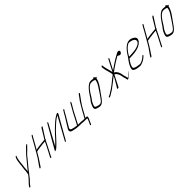

<svg xmlns="http://www.w3.org/2000/svg" viewBox="372 -2005 3627 3627"><g transform="rotate(-45 2186.0 -191.0)"><path d="M106.9 133 120.2 112C129.1 98 165.9 60 177.8 50C192.7 38 231.1 -16 242.6 -31C250.2 -36 255.7 -42 256.9 -49C272.8 -71 279.9 -79 306.1 -113C337.1 -153 364.9 -185 392.3 -218C410.6 -240 418.5 -246 434.8 -269C449.1 -289 459.8 -298 473.7 -317C480.4 -326 491.6 -338 509.7 -355C530 -372 546.9 -388 562.8 -406C578.7 -424 592.1 -437 603 -447C618.9 -459 624.3 -468 618.3 -474C609.7 -483 580.4 -460 531.3 -405C515.9 -388 477.5 -353 464.4 -336C451.3 -319 424.7 -290 412.4 -273C401.7 -258 380.2 -234 369.5 -221C343.3 -189 299.2 -138 267 -95C267.4 -96 267.4 -98 269 -102C272.1 -112 270.8 -129 272.4 -139L274.7 -157C275 -162 275.4 -169 274.9 -178C274 -194 286.5 -248 286.8 -265C286.8 -275 287.1 -284 288.3 -291L290.9 -314C292.5 -322 293.2 -330 293.6 -337C294.7 -352 298.6 -366 301.7 -382C304.4 -405 309.9 -425 319.3 -443C324.1 -455 326.4 -463 314.8 -462C306.4 -461 299.7 -454 294.2 -440C291.8 -436 288.6 -430 284.7 -422C277.2 -407 270.7 -358 268.7 -347C265.6 -331 264.9 -315 263 -300L259.5 -277C258.8 -269 258 -259 258.1 -249C257.8 -230 245.7 -183 246.6 -165C247.5 -143 243.2 -126 241.8 -104C241 -92 237.9 -86 236.8 -75C236 -67 232.9 -57 230.9 -48C221 -35 168.1 31 155.2 41C143.8 50 99.6 97 90.2 112L76.9 133C72 141 74.5 148 82.5 148C90.5 148 102 141 106.9 133Z M791.7 -515 788.5 -509C776.7 -487 764.8 -473 756.1 -453L744.2 -431L647.6 -261C644.1 -258 641.7 -254 639.7 -251C637.7 -248 636.5 -245 636.9 -242C627.1 -223 590.2 -162 577.6 -143L487.1 -14C481.6 -5 478.2 2 474.7 7L470.3 14C464.9 23 466.9 29 474.9 29C482.9 29 494.9 23 500.3 14L504.7 7C508.2 2 513.1 -6 518.6 -15C544.3 -57 577.9 -99 602.3 -142L655.4 -232C658.6 -238 661.8 -238 668.2 -238C673 -238 681 -240 691.7 -243C702.5 -246 720.5 -249 744.5 -251C768.5 -253 798.1 -257 833.6 -262C854 -265 878 -265 896.4 -267L846.2 -164L761.2 -1C751.3 18 748.2 30 751.8 35C755.4 40 761.4 37 770.2 29C777.7 22 780.8 8 785.2 -1L870.6 -165L923.2 -272C933.5 -278 939.9 -290 935.8 -296L1061.7 -493C1066.7 -501 1064.1 -508 1056.1 -508C1048.1 -508 1036.7 -501 1031.7 -493L912.2 -297C881.8 -295 867.8 -294 829.1 -289C790.3 -284 724.3 -279 701.6 -272C691.6 -269 684.8 -268 681.6 -268C678.4 -268 675.6 -267 674.4 -266C693.4 -302 747.3 -390 768.2 -431L780.5 -454L812.5 -509L815.7 -515C819.7 -523 817.6 -530 811.2 -530C804.8 -530 795.7 -523 791.7 -515Z M1168.8 -474 906.7 -15C893.3 6 902.8 7 935.7 -11C939.7 -13 943.7 -15 946.2 -16C959.6 -27 974 -40 990.4 -55C1025.9 -89 1057.3 -122 1088.7 -157L1138.3 -212C1177.7 -255 1215.4 -294 1253.6 -328C1291.8 -362 1312.9 -381 1319.3 -387C1348.1 -412 1378.9 -432 1410.8 -448C1410.3 -445 1407.9 -440 1404.4 -435L1162.8 0C1158.8 8 1160.9 15 1167.3 15C1173.7 15 1182.8 8 1186.8 0L1434.4 -435C1454.2 -465 1459 -495 1419.6 -478C1383.7 -460 1334 -428 1283.3 -381C1226 -331 1172.7 -279 1123.5 -225L1073.8 -170C1038.4 -131 1003.1 -97 969.8 -66L1192.8 -474C1196.7 -482 1194.7 -489 1188.3 -489C1181.9 -489 1172.7 -482 1168.8 -474Z M1748.6 -438 1744.2 -429C1728 -398 1724.4 -395 1688.8 -333C1649.2 -265 1645.7 -254 1620.4 -206L1539.3 -51C1499.7 -54 1459.5 -63 1415.9 -76C1401.9 -80 1385.7 -106 1398.6 -126L1527.5 -344C1531.1 -351 1535.5 -358 1538.2 -365L1556 -396L1581.4 -434C1590.9 -452 1568.9 -457 1558.6 -437L1531.6 -395L1513.8 -364C1511.1 -357 1507.1 -351 1503.5 -344L1368.6 -126C1349.3 -97 1360 -68 1372.6 -57C1387.7 -45 1394.2 -46 1414.2 -40C1467.8 -25 1519.9 -18 1574.3 -18H1632.7C1637.5 -18 1643.5 -17 1651.5 -15C1659.5 -13 1672.7 -12 1690.3 -12H1739.1L1761.5 -10H1771.1C1773.2 -1 1746.8 60 1737.3 78L1728.2 95C1721.1 109 1714.4 136 1732.8 128C1749.9 121 1747.4 105 1754.9 90C1771.2 59 1780.2 34 1792.8 6C1801.1 -13 1804.6 -40 1787.8 -40H1776.6L1754.9 -42H1754.1L1756.1 -47C1758.9 -52 1761.7 -57 1763.2 -61C1768.8 -73 1787.4 -100 1794.9 -115C1809.1 -143 1813.9 -153 1832.5 -184C1842.4 -201 1855.5 -224 1870.9 -251C1895.8 -292 1935.9 -345 1961.1 -380C1976.5 -401 1985.9 -412 1998.7 -432L2005.6 -442C2010.6 -450 2008 -457 2000 -457C1992 -457 1980.6 -450 1975.6 -442L1968.7 -432C1964.3 -425 1959.8 -418 1954.4 -411C1933.1 -384 1921.2 -366 1894.5 -330C1870.6 -293 1822.4 -207 1801 -171C1794.6 -161 1790.3 -152 1785.9 -143L1773.7 -120L1739.6 -60L1730.1 -42H1692.5C1669.3 -46 1650.9 -48 1638.1 -48H1590.1L1562.5 -49L1644.4 -206C1650.3 -217 1655.4 -228 1662.2 -241C1685.5 -288 1717.2 -340 1743.3 -384L1768.2 -429L1772.6 -438C1776.5 -446 1775.3 -453 1768.9 -453C1762.5 -453 1752.5 -446 1748.6 -438Z M2391.7 -416C2390.5 -375 2370.8 -329 2333.7 -276C2318.9 -252 2292.7 -212 2254.7 -156C2216.6 -100 2190 -65 2173.7 -50C2151.8 -31 2127 -25 2099.1 -33C2068.6 -38 2045.5 -46 2032 -59C2021.9 -69 2021.8 -85 2032.6 -109C2054.6 -168 2069.5 -182 2107.6 -235C2135.5 -282 2158.1 -317 2176.8 -342C2203.3 -379 2232.8 -407 2265 -426C2275.4 -432 2287.8 -435 2302.2 -435H2319C2334 -435 2349.1 -433 2362.6 -428C2372.6 -424 2394.2 -419 2391.7 -416ZM2318 -465C2286 -465 2266.5 -456 2228.2 -426C2188.4 -396 2141.2 -333 2080.1 -238C2067.7 -221 2054.4 -204 2041.5 -188C2028.6 -172 2015.3 -145 2001.6 -109C1987.8 -73 1986.5 -48 1999.1 -33C2017.8 -18 2042.8 -8 2074.4 -3L2102.4 1C2129.6 3 2156.4 -8 2183.4 -32C2207.3 -54 2237.8 -93 2275.5 -150C2317.1 -213 2374.2 -277 2406.2 -350C2423.4 -389 2423.3 -397 2426.7 -418C2433.1 -421 2438.6 -426 2442.6 -432C2449.5 -442 2447.9 -447 2437.9 -447H2425.9C2424.4 -448 2420.9 -453 2415.8 -461L2410.3 -470C2405.7 -477 2388.3 -472 2379.9 -459C2362.8 -463 2348.8 -465 2339.8 -465Z M2601.1 -4 2719.8 -235C2728.6 -231 2736.7 -225 2745.5 -219C2751.1 -215 2763.9 -198 2780.9 -166C2791 -147 2797.7 -95 2803.5 -75L2808 -58C2810 -51 2811.6 -45 2814.1 -39C2816.9 -30 2821.5 -7 2823.9 1L2826 12C2823.6 16 2831.6 14 2833.2 14C2854 14 2890.2 -17 2944.6 -86L2946.5 -95L2864.3 -8C2866.6 -12 2856.6 -13 2855.8 -13C2851.8 -13 2851.8 -19 2851 -23L2842.3 -60C2839.9 -66 2837.5 -72 2835.4 -79L2830.9 -96C2830.1 -100 2829.3 -106 2828.8 -113C2826.8 -120 2825.5 -129 2823.1 -139L2817.7 -160C2816.5 -165 2815.3 -170 2813.3 -175C2808.4 -191 2801.6 -205 2793.5 -215C2778.2 -235 2776.9 -244 2757.3 -255L2738.4 -266C2751.9 -276 2760.3 -281 2773.1 -291L2791.4 -305C2810.9 -320 2814.1 -322 2839.6 -338C2869.5 -357 2889.8 -372 2920.5 -391C2949.9 -409 2967.9 -416 2997.3 -437L3031.1 -455L2996.3 -437C3001.7 -440 3005.8 -438 3008.8 -438C3014.8 -438 3024.8 -434 3032.8 -428C3042.4 -421 3052.9 -418 3059.9 -418C3076.9 -418 3094.8 -432 3103.7 -452C3115 -479 3102.8 -495 3073.8 -495C3062.8 -495 3052.9 -491 3040.9 -485L3031.4 -480C3003.1 -465 2976.5 -448 2947.4 -433C2919.1 -418 2872.9 -384 2832.6 -359C2814.7 -348 2793.6 -333 2768.5 -314L2756.2 -305L2866.1 -515C2870.1 -523 2868 -530 2861.6 -530C2855.2 -530 2846.1 -523 2842.1 -515L2724.7 -290C2723 -308 2720.1 -325 2714.3 -343C2708.6 -361 2702.5 -384 2696.3 -413L2689.4 -440C2687.3 -449 2684.9 -457 2683.6 -466C2681.5 -481 2678.3 -491 2677.4 -505L2678.1 -515C2677.2 -531 2647.7 -513 2648.6 -497L2649.1 -488C2649.5 -481 2650 -474 2651.6 -468C2654.9 -452 2656.2 -435 2659.9 -418L2667.7 -391C2673.8 -372 2677.9 -352 2683.6 -332C2695.4 -295 2698.8 -269 2693.7 -252L2692.5 -251C2666.2 -235 2624.4 -202 2567.9 -154C2547.2 -136 2502.2 -105 2480.7 -89C2460.4 -74 2431.5 -60 2409.6 -44C2389.2 -29 2383.2 -25 2361.3 -19C2350.8 -16 2343.3 -9 2340.9 0C2338.5 9 2344 12 2359 8C2373.9 4 2392.9 -6 2417.7 -24C2434.6 -36 2456.6 -46 2470.9 -56C2496 -75 2552.1 -116 2582.7 -140L2610.5 -162C2621.3 -171 2634 -181 2648.3 -193C2669.5 -211 2674.7 -214 2691.1 -225L2663.7 -171C2644.7 -135 2619.7 -96 2600.3 -63C2587.7 -41 2582.9 -37 2571.5 -17L2566 -7C2562 1 2568.4 -1 2574.8 -1L2580.3 0Z M3153.7 -276C3156.1 -280 3160.9 -288 3168.8 -302C3203.6 -362 3244.9 -410 3289.9 -443C3325.8 -469 3341.4 -466 3377.8 -459C3428.2 -452 3471.9 -421 3469.2 -383C3467.9 -356 3439.1 -328 3407.2 -314C3366 -295 3315.7 -283 3253.7 -280C3229.3 -279 3212.1 -276 3187.3 -276ZM3135.6 -246H3171.5C3197.1 -246 3215.1 -249 3240.3 -250C3287.9 -253 3359.4 -268 3382.1 -279L3405.4 -288C3435.3 -302 3459.2 -320 3479.5 -343C3519.6 -394 3515.8 -435 3465.1 -466C3342.1 -545 3227.9 -446 3136.8 -289C3098.6 -236 3096.1 -239 3062 -184C3026.5 -126 3006.9 -64 3028.1 -46C3042.7 -29 3072.3 -16 3115.8 -9C3143.4 -4 3161 -2 3173 -2C3196.6 -1 3228.1 -10 3266.4 -28C3302.7 -45 3312.7 -56 3341.7 -81L3354 -92C3373.2 -108 3362.6 -126 3345.5 -111L3332.4 -100C3289.4 -60 3292.2 -65 3247.9 -44C3228.4 -35 3211.2 -30 3196.4 -31C3181.6 -32 3161.2 -35 3134.1 -40C3103.1 -44 3078 -54 3059.4 -71C3055.8 -76 3053.8 -82 3054.7 -90C3057 -119 3073.2 -156 3101.9 -200C3111.3 -215 3122.7 -230 3135.6 -246Z M3752.7 -515 3749.5 -509C3737.7 -487 3725.8 -473 3717.1 -453L3705.2 -431L3608.6 -261C3605.1 -258 3602.7 -254 3600.7 -251C3598.7 -248 3597.5 -245 3597.9 -242C3588.1 -223 3551.2 -162 3538.6 -143L3448.1 -14C3442.6 -5 3439.2 2 3435.7 7L3431.3 14C3425.9 23 3427.9 29 3435.9 29C3443.9 29 3455.9 23 3461.3 14L3465.7 7C3469.2 2 3474.1 -6 3479.6 -15C3505.3 -57 3538.9 -99 3563.3 -142L3616.4 -232C3619.6 -238 3622.8 -238 3629.2 -238C3634 -238 3642 -240 3652.7 -243C3663.5 -246 3681.5 -249 3705.5 -251C3729.5 -253 3759.1 -257 3794.6 -262C3815 -265 3839 -265 3857.4 -267L3807.2 -164L3722.2 -1C3712.3 18 3709.2 30 3712.8 35C3716.4 40 3722.4 37 3731.2 29C3738.7 22 3741.8 8 3746.2 -1L3831.6 -165L3884.2 -272C3894.5 -278 3900.9 -290 3896.8 -296L4022.7 -493C4027.7 -501 4025.1 -508 4017.1 -508C4009.1 -508 3997.7 -501 3992.7 -493L3873.2 -297C3842.8 -295 3828.8 -294 3790.1 -289C3751.3 -284 3685.3 -279 3662.6 -272C3652.6 -269 3645.8 -268 3642.6 -268C3639.4 -268 3636.6 -267 3635.4 -266C3654.4 -302 3708.3 -390 3729.2 -431L3741.5 -454L3773.5 -509L3776.7 -515C3780.7 -523 3778.6 -530 3772.2 -530C3765.8 -530 3756.7 -523 3752.7 -515Z M4316.7 -416C4315.5 -375 4295.8 -329 4258.7 -276C4243.9 -252 4217.7 -212 4179.7 -156C4141.6 -100 4115 -65 4098.7 -50C4076.8 -31 4052 -25 4024.1 -33C3993.6 -38 3970.5 -46 3957 -59C3946.9 -69 3946.8 -85 3957.6 -109C3979.6 -168 3994.5 -182 4032.6 -235C4060.5 -282 4083.1 -317 4101.8 -342C4128.3 -379 4157.8 -407 4190 -426C4200.4 -432 4212.8 -435 4227.2 -435H4244C4259 -435 4274.1 -433 4287.6 -428C4297.6 -424 4319.2 -419 4316.7 -416ZM4243 -465C4211 -465 4191.5 -456 4153.2 -426C4113.4 -396 4066.2 -333 4005.1 -238C3992.7 -221 3979.4 -204 3966.5 -188C3953.6 -172 3940.3 -145 3926.6 -109C3912.8 -73 3911.5 -48 3924.1 -33C3942.8 -18 3967.8 -8 3999.4 -3L4027.4 1C4054.6 3 4081.4 -8 4108.4 -32C4132.3 -54 4162.8 -93 4200.5 -150C4242.1 -213 4299.2 -277 4331.2 -350C4348.4 -389 4348.3 -397 4351.7 -418C4358.1 -421 4363.6 -426 4367.6 -432C4374.5 -442 4372.9 -447 4362.9 -447H4350.9C4349.4 -448 4345.9 -453 4340.8 -461L4335.3 -470C4330.7 -477 4313.3 -472 4304.9 -459C4287.8 -463 4273.8 -465 4264.8 -465Z"/></g></svg>

Font: MewTooHand
Style: UltimateCondIta
Weight: 400
Designer: Mew Too, Robert Jablonski
Version: Version 0.77